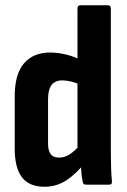

<svg xmlns="http://www.w3.org/2000/svg" viewBox="-20 -703 485 731"><path d="M149 8Q92 8 64 -27.5Q36 -63 36 -138V-336Q36 -421 71.5 -462Q107 -503 171 -503Q201 -503 233 -495Q265 -487 288 -474L289 -378Q270 -388 251 -392.5Q232 -397 217 -397Q190 -397 176.5 -379.5Q163 -362 163 -326V-156Q163 -129 173 -116Q183 -103 205 -103Q226 -103 245.5 -115.5Q265 -128 287 -154L301 -81Q271 -42 233.5 -17Q196 8 149 8ZM307 0Q296 0 295 -11Q291 -27 289.5 -51.5Q288 -76 287 -94L275 -126V-671Q275 -683 287 -683H391Q402 -683 402 -671V-126Q402 -93 403 -64Q404 -35 406 -14Q408 0 396 0Z"/></svg>

Font: Sofia Sans Condensed ExtraBold
Style: Regular
Weight: 800
Designer: Botio Nikoltchev, Ani Petrova
Foundry: lettersoup
Version: Version 4.101